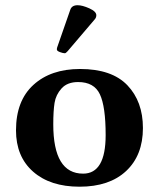

<svg xmlns="http://www.w3.org/2000/svg" viewBox="-20 -702 606 732"><path d="M41 -205.1Q41 -317.9 107.4 -378.4Q173.8 -439 285.2 -439Q406.2 -439 465.6 -377Q524.9 -314.9 524.9 -213.9Q524.9 -109.9 460.9 -50Q397 9.8 283.2 9.8Q171.4 9.8 106.2 -47.6Q41 -105 41 -205.1ZM277.8 -389.2Q236.8 -389.2 214.8 -365Q192.9 -340.8 188 -309.8Q183.1 -278.8 183.1 -228Q183.1 -40 296.9 -40Q382.8 -40 382.8 -187Q382.8 -295.9 360.8 -342.5Q338.9 -389.2 277.8 -389.2ZM275.9 -682.1Q293.9 -682.1 320.6 -670.2Q347.2 -658.2 347.2 -644Q347.2 -635.3 341.8 -628.9L237.8 -506.8Q231 -499 227.1 -499Q220.2 -499 208.5 -503.4Q196.8 -507.8 196.8 -513.2Q196.8 -519 198.2 -522L248 -665Q253.9 -682.1 275.9 -682.1Z"/></svg>

Font: Linux Biolinum
Style: Bold
Weight: 700
Designer: Philipp H. Poll
Foundry: Philipp H. Poll
Version: Version 1.3.2 ; ttfautohint (v0.9)